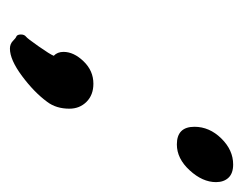

<svg xmlns="http://www.w3.org/2000/svg" viewBox="-71 -320 485 383"><g transform="rotate(90 171.5 -128.5)"><path d="M308.1 -351.1Q325.7 -351.1 334.5 -341.8Q343.3 -332.5 343.3 -316.9Q343.3 -290 319.8 -264.4Q296.4 -238.8 268.1 -238.8Q232.9 -238.8 232.9 -273.9Q232.9 -303.7 256.1 -327.4Q279.3 -351.1 308.1 -351.1ZM196.8 -24.4Q196.8 2 183.1 20Q164.1 45.9 131.6 70.1Q99.1 94.2 77.1 94.2Q67.9 94.2 61.8 88.4Q55.7 82.5 54.2 82Q48.8 80.6 48.8 72.3Q48.8 65.4 53.2 62Q56.6 59.6 72.5 36.9Q88.4 14.2 91.3 6.8Q83.5 -0.5 83.5 -12.7Q83.5 -33.2 102.3 -52.7Q121.1 -72.3 147 -72.3Q169.4 -72.3 183.1 -58.6Q196.8 -44.9 196.8 -24.4Z"/></g></svg>

Font: Yellowtail
Style: Regular
Weight: 400
Designer: Astigmatic (AOETI)
Foundry: Astigmatic (AOETI)
Version: Version 1.000